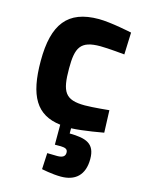

<svg xmlns="http://www.w3.org/2000/svg" viewBox="-114 -581 674 891"><g transform="rotate(15 223.0 -136.0)"><path d="M378 126C378 51 333 37 255 36V11C312 9 409 -9 409 -9L405 -116C405 -116 327 -108 289 -108C193 -108 174 -143 174 -255C174 -355 192 -392 288 -392C326 -392 405 -384 405 -384L409 -490C409 -490 307 -512 249 -512C100 -512 38 -432 38 -255C38 -87 85 -6 202 8V104H226C253 104 264 109 264 126C264 143 253 152 226 152C209 152 178 151 178 151L174 229C174 229 224 240 267 240C335 240 378 204 378 126Z"/></g></svg>

Font: RazerF5
Style: Bold
Weight: 700
Foundry: Razer Inc.
Version: Version 2